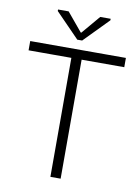

<svg xmlns="http://www.w3.org/2000/svg" viewBox="-82 -774 606 830"><g transform="rotate(10 221.0 -359.0)"><path d="M242.8 -545V0H197.8V-545ZM10 -522.3V-563H430V-522.3ZM209.3 -604.2 104.8 -711.5V-718.2H151.3L218.7 -637.2H221.3L290 -718.2H335.8V-711.5L230.7 -604.2Z"/></g></svg>

Font: Darker Grotesque Light
Style: Regular
Weight: 300
Designer: Gabriel Lam
Foundry: TypeRant
Version: Version 1.000;gftools[0.9.28]